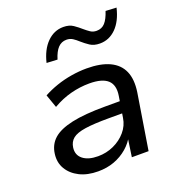

<svg xmlns="http://www.w3.org/2000/svg" viewBox="-135 -850 898 970"><g transform="rotate(-20 314.0 -365.5)"><path d="M229 9Q171 9 129.5 -12Q88 -33 67 -68.5Q46 -104 52 -149Q58 -197 91.5 -227Q125 -257 193.5 -272Q262 -287 372 -287H467L457 -225H369Q289 -225 242.5 -218Q196 -211 175 -194Q154 -177 150 -147Q145 -108 173.5 -85.5Q202 -63 254 -63Q299 -63 338.5 -81Q378 -99 405 -130.5Q432 -162 438 -202L456 -314Q465 -370 435.5 -397Q406 -424 337 -424Q287 -424 237 -411Q187 -398 139 -370L114 -441Q147 -459 186 -472.5Q225 -486 267.5 -493Q310 -500 350 -500Q425 -500 473 -477.5Q521 -455 540.5 -410.5Q560 -366 550 -299L502 0H412L428 -110H436Q418 -74 386.5 -47Q355 -20 315.5 -5.5Q276 9 229 9ZM228 -592 170 -595Q186 -662 223.5 -699.5Q261 -737 311 -737Q343 -737 364 -722.5Q385 -708 403 -692Q417 -680 431 -670.5Q445 -661 464 -661Q492 -661 509.5 -680.5Q527 -700 540 -740L598 -737Q582 -669 545 -632Q508 -595 458 -595Q426 -595 405 -609Q384 -623 366 -639Q352 -652 337.5 -661.5Q323 -671 304 -671Q277 -671 258.5 -651.5Q240 -632 228 -592Z"/></g></svg>

Font: Nunito Sans 10pt SemiExpanded Medium
Style: Italic
Weight: 500
Width: 6
Italic angle: -9°
Designer: Vernon Adams
Foundry: Vernon Adams
Version: Version 3.101;gftools[0.9.27]